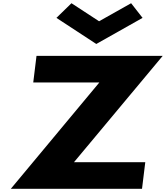

<svg xmlns="http://www.w3.org/2000/svg" viewBox="-20 -1172 1030 1192"><path d="M423.7 -1152 330.3 -1061 577.8 -899 865.1 -1061 794 -1152 595.1 -1040ZM990 -825H206.6L186.4 -660H596.8L47.3 0H861.7L881.9 -165H439.3Z"/></svg>

Font: Hussar
Style: BdSuprExtOblOne
Weight: 700
Foundry: Cannot Into Space Fonts
Version: Version 2.00